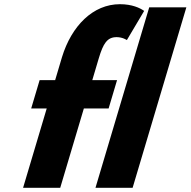

<svg xmlns="http://www.w3.org/2000/svg" viewBox="-20 -895 908 915"><path d="M242.8 -513H168.8L128.6 -378H202.6L90 0H267L379.6 -378H497.6L537.8 -513H419.8L450.7 -617C471.9 -688 490.8 -718 535.8 -718C564.8 -718 584.6 -704 584.6 -704L667 -843C647.2 -857 609.5 -875 551.5 -875C423.5 -875 320.9 -772 275.2 -622ZM435 0H612L868.1 -860H691.1Z"/></svg>

Font: Hussar
Style: BdOblThree
Weight: 700
Foundry: Cannot Into Space Fonts
Version: Version 2.00